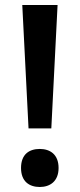

<svg xmlns="http://www.w3.org/2000/svg" viewBox="-20 -734 318 767"><path d="M185 -221 210 -714H69L94 -221ZM64 -63C64 -9 97 13 139 13C179 13 214 -9 214 -63C214 -118 179 -139 139 -139C97 -139 64 -118 64 -63Z"/></svg>

Font: Noto Sans Kayah Li SemiBold
Style: Regular
Weight: 600
Designer: Monotype Design Team, Sérgio Martins
Foundry: Monotype Imaging Inc.
Version: Version 2.002